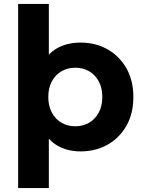

<svg xmlns="http://www.w3.org/2000/svg" viewBox="-20 -762 730 976"><path d="M389.9 7.6Q322.3 7.6 271 -22.3Q219.6 -52.2 191.3 -113.5Q163 -174.8 163 -268.9Q163 -364.2 190.1 -425.1Q217.2 -486.1 268.4 -515.8Q319.5 -545.5 389.7 -545.5Q465.9 -545.5 526.5 -511.3Q587.1 -477.1 622.5 -415.1Q657.9 -353.2 657.9 -268.8Q657.9 -184.4 622.5 -122.4Q587.1 -60.4 526.5 -26.4Q465.9 7.6 389.9 7.6ZM72.3 194V-742H228.3V-427.7L218.3 -268.2L228.3 -108.6V194ZM362.8 -120.1Q401.7 -120.1 432.5 -137.9Q463.4 -155.6 481.7 -189.3Q500.1 -222.9 500.1 -268.9Q500.1 -315.6 481.7 -349Q463.4 -382.3 432.6 -400.1Q401.7 -417.8 362.8 -417.8Q323.9 -417.8 293.1 -400.1Q262.2 -382.3 243.9 -349Q225.5 -315.6 225.5 -268.9Q225.5 -222.9 243.9 -189.3Q262.2 -155.6 293 -137.9Q323.9 -120.1 362.8 -120.1Z"/></svg>

Font: Montserrat Thin
Style: Regular
Weight: 100
Designer: Julieta Ulanovsky
Foundry: Julieta Ulanovsky
Version: Version 9.000